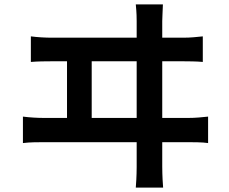

<svg xmlns="http://www.w3.org/2000/svg" viewBox="-20 -804 1040 871"><path d="M719 -784Q718 -755 717 -736.5Q716 -718 716 -708Q716 -701 716 -663.5Q716 -626 716 -568.5Q716 -511 716 -443.5Q716 -376 716 -309Q716 -242 716 -185Q716 -128 716 -90.5Q716 -53 716 -48Q716 -41 716.5 -17Q717 7 720 47H596Q599 7 599.5 -16Q600 -39 600 -46Q600 -51 600 -88.5Q600 -126 600 -184Q600 -242 600 -310Q600 -378 600 -446Q600 -514 600 -571.5Q600 -629 600 -666Q600 -703 600 -708Q600 -719 599.5 -735.5Q599 -752 596 -784ZM284 -240V-576H396V-240ZM84 -275Q108 -272 132.5 -270.5Q157 -269 179 -269H834Q859 -269 882 -271Q905 -273 924 -275V-155Q903 -158 876.5 -158.5Q850 -159 834 -159H179Q158 -159 133.5 -158.5Q109 -158 84 -155ZM120 -639Q143 -636 168 -634.5Q193 -633 216 -633H810Q836 -633 858.5 -635Q881 -637 900 -639V-523Q879 -525 852.5 -525.5Q826 -526 810 -526H216Q193 -526 168.5 -525.5Q144 -525 120 -523Z"/></svg>

Font: Noto Sans TC SemiBold
Style: Regular
Weight: 600
Designer: Ryoko NISHIZUKA  (kana, bopomofo & ideographs); Paul D. Hunt (Latin, Greek & Cyrillic); Sandoll Communications , Soo-you
Foundry: Adobe
Version: Version 2.004-H2;hotconv 1.0.118;makeotfexe 2.5.65603